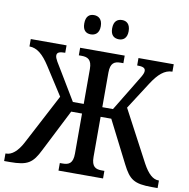

<svg xmlns="http://www.w3.org/2000/svg" viewBox="-101 -1006 1083 1099"><g transform="rotate(10 441.0 -456.0)"><path d="M521 -800C545 -800 568 -814 568 -855C568 -898 545 -912 521 -912C494 -912 472 -898 472 -855C472 -814 494 -800 521 -800ZM357 -800C382 -800 406 -814 406 -855C406 -898 382 -912 357 -912C331 -912 310 -898 310 -855C310 -814 331 -800 357 -800ZM-5 0H28C132 0 160 -20 200 -101L324 -345H387V-112C387 -55 363 -44 327 -44H311V0H570V-44H554C519 -44 495 -55 495 -112V-345H557L681 -101C722 -20 750 0 854 0H887V-44H884C852 -44 823 -70 793 -125L635 -423L736 -580C774 -639 810 -671 855 -671V-714H650V-671C683 -671 698 -665 698 -647C698 -628 681 -606 650 -554L557 -401H495V-602C495 -659 519 -670 554 -670H570V-714H311V-670H327C362 -670 387 -659 387 -604V-401H324L232 -554C201 -606 184 -628 184 -647C184 -665 199 -671 232 -671V-714H24V-671C69 -671 105 -639 143 -580L247 -418L93 -125C64 -70 31 -44 -1 -44H-5Z"/></g></svg>

Font: Noto Serif Condensed Medium
Style: Regular
Weight: 500
Width: 3
Designer: Monotype Design Team
Foundry: Monotype Imaging Inc.
Version: Version 2.015